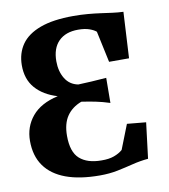

<svg xmlns="http://www.w3.org/2000/svg" viewBox="-85 -823 795 905"><g transform="rotate(-10 313.0 -370.0)"><path d="M321 11Q224 11 158 -13.5Q92 -38 57.8 -86.2Q23.5 -134.5 23.5 -206Q23.5 -274 64.8 -323.5Q106 -373 189 -391.5Q122 -411.5 84.5 -454.5Q47 -497.5 47.5 -565Q48 -622 77.2 -663.8Q106.5 -705.5 168 -728.2Q229.5 -751 326.5 -751Q363.5 -751 395.5 -748.2Q427.5 -745.5 456 -741.5Q484.5 -737.5 510.8 -734Q537 -730.5 563 -729.5L551 -509H455.5L423.5 -658.5Q413 -668 391.2 -675.8Q369.5 -683.5 337.5 -683.5Q277.5 -683.5 244.2 -650Q211 -616.5 211 -554.5Q211 -506.5 232 -471.8Q253 -437 294 -429Q323.5 -430 358 -432Q392.5 -434 429 -437L428 -317Q392.5 -328.5 360.5 -335Q328.5 -341.5 294 -346.5Q248.5 -329.5 224 -293.8Q199.5 -258 199.5 -199.5Q199.5 -122 236 -89.8Q272.5 -57.5 340 -57.5Q375.5 -57 400.2 -66Q425 -75 441.5 -89.5L487.5 -206.5L578 -198L557 -27Q518 -23.5 481.2 -14.2Q444.5 -5 405.8 3Q367 11 321 11Z"/></g></svg>

Font: Merriweather 20pt ExtraBold
Style: Regular
Weight: 800
Version: Version 2.100